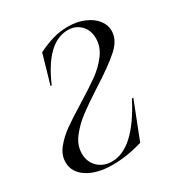

<svg xmlns="http://www.w3.org/2000/svg" viewBox="-139 -613 671 717"><g transform="rotate(-30 196.5 -254.5)"><path d="M152 -247Q209 -282 243 -306.5Q277 -331 300.5 -362.5Q324 -394 324 -430Q324 -465 302.5 -487Q281 -509 248 -509Q157 -509 93 -360H88L124 -485Q156 -501 187.5 -510.5Q219 -520 254 -520Q294 -520 325 -506.5Q356 -493 372.5 -471.5Q389 -450 389 -425Q389 -386 350.5 -351.5Q312 -317 236 -269Q180 -233 145.5 -207Q111 -181 87 -149.5Q63 -118 63 -83Q63 -47 86.5 -24Q110 -1 147 -1Q242 -1 328 -168H334L272 -9Q204 11 143 11Q76 11 35 -15.5Q-6 -42 -6 -85Q-6 -116 15.5 -143Q37 -170 67.5 -192Q98 -214 152 -247Z"/></g></svg>

Font: Nyght Serif Light Italic
Style: Regular
Weight: 300
Italic angle: -16°
Designer: Maksym Kobuzan
Version: Version 0.410